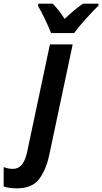

<svg xmlns="http://www.w3.org/2000/svg" viewBox="-148 -786 557 1046"><path d="M256 -606Q278 -637 319.5 -683Q361 -729 388 -755L389 -766H304Q260 -736 204 -683Q189 -708 171 -730Q153 -752 139 -766H61L59 -754Q76 -725 97 -681.5Q118 -638 130 -606ZM121 55 248 -544H124L0 41Q-19 134 -77 134Q-104 134 -128 124V230Q-100 240 -56 240Q28 240 66 188.5Q104 137 121 55Z"/></svg>

Font: Noto Sans UI SemiCondensed
Style: Bold Italic
Weight: 700
Width: 4
Designer: Monotype Design Team
Foundry: Monotype Imaging Inc.
Version: 1.001